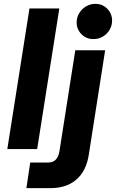

<svg xmlns="http://www.w3.org/2000/svg" viewBox="-20 -774 602 997"><path d="M18 0 133 -730H288L173 0ZM117 203 137 70H228Q257 70 271 53.5Q285 37 289 9L371 -513H526L441 30Q428 114 376.5 158.5Q325 203 241 203ZM465 -571Q428 -571 403 -596.5Q378 -622 378 -657Q378 -684 391.5 -706Q405 -728 427 -741Q449 -754 475 -754Q512 -754 537 -728.5Q562 -703 562 -667Q562 -641 549 -619Q536 -597 514 -584Q492 -571 465 -571Z"/></svg>

Font: MuseoModerno
Style: Bold Italic
Weight: 700
Italic angle: -9°
Designer: Pablo Cosgaya, Héctor Gatti, Marcela Romero, and the Authors of The MuseoModerno Project.
Foundry: Omnibus-Type Team
Version: Version 1.003